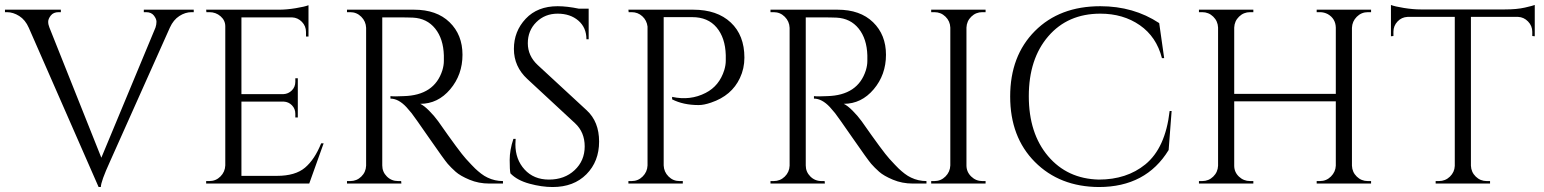

<svg xmlns="http://www.w3.org/2000/svg" viewBox="-30 -739 6218 773"><path d="M549 -700H750V-690H741Q716 -690 692 -674.5Q668 -659 654 -628L413 -89Q376 -8 376 14H367L86 -627Q72 -659 47.5 -674.5Q23 -690 -2 -690H-10V-700H215V-690H206Q185 -690 174.5 -676.5Q164 -663 164 -651.5Q164 -640 169 -628L378 -104L596 -628Q600 -640 600 -651.5Q600 -663 589.5 -676.5Q579 -690 558 -690H549Z M813 -10Q839 -10 857.5 -28.5Q876 -47 877 -73V-633Q877 -657 858 -673.5Q839 -690 813 -690H801L800 -700H1093Q1124 -700 1160.5 -706Q1197 -712 1212 -718V-592H1202V-610Q1202 -634 1185.5 -651Q1169 -668 1146 -669H942V-360H1111Q1131 -361 1145 -375Q1159 -389 1159 -410V-424H1169V-266H1159V-281Q1159 -301 1145.5 -315Q1132 -329 1112 -330H942V-31H1085Q1159 -31 1198 -64Q1237 -97 1263 -162H1273L1215 0H800V-10Z M1573 -669H1509V-73Q1509 -47 1527.5 -28.5Q1546 -10 1573 -10H1585L1586 0H1367V-10H1380Q1406 -10 1424.5 -28Q1443 -46 1444 -72V-627Q1443 -653 1424.5 -671.5Q1406 -690 1380 -690H1367V-700H1637Q1728 -700 1780 -649.5Q1832 -599 1832 -518.5Q1832 -438 1782.5 -379.5Q1733 -321 1662 -321Q1677 -314 1697.5 -293.5Q1718 -273 1734 -251Q1820 -128 1846 -99.5Q1872 -71 1883 -60.5Q1894 -50 1907 -40Q1920 -30 1933 -24Q1962 -10 1995 -10V0H1940Q1897 0 1860 -15.5Q1823 -31 1804.5 -47.5Q1786 -64 1772.5 -79.5Q1759 -95 1698 -183Q1637 -271 1627 -283.5Q1617 -296 1606 -308Q1574 -342 1542 -342V-352Q1550 -351 1563 -351Q1576 -351 1595 -352Q1719 -355 1751 -456Q1757 -476 1757 -493.5Q1757 -511 1757 -516Q1755 -583 1722 -624Q1689 -665 1633 -668Q1609 -669 1573 -669Z M2025 -41Q2022 -55 2022 -95Q2022 -135 2037 -180H2046Q2045 -169 2045 -158Q2045 -97 2082 -56.5Q2119 -16 2180 -16Q2243 -16 2283.5 -54Q2324 -92 2324 -149.5Q2324 -207 2285 -243L2093 -421Q2039 -471 2039 -542Q2039 -613 2086.5 -663.5Q2134 -714 2215 -714Q2253 -714 2301 -704H2340V-581H2331Q2331 -628 2298.5 -656Q2266 -684 2215 -684Q2164 -684 2129.5 -650Q2095 -616 2095 -565Q2095 -514 2135 -477L2332 -295Q2382 -249 2382 -169Q2382 -89 2331 -37.5Q2280 14 2195 14Q2151 14 2101.5 0.5Q2052 -13 2025 -41Z M2967 -507Q2967 -463 2949 -425Q2916 -354 2833 -326Q2804 -316 2783 -316Q2721 -316 2676 -339V-349Q2749 -333 2811 -365Q2866 -393 2886 -457Q2892 -477 2892 -495Q2892 -513 2892 -517Q2890 -587 2855 -628.5Q2820 -670 2757 -670H2642V-73Q2643 -47 2661.5 -28.5Q2680 -10 2706 -10H2719V0H2500V-10H2513Q2539 -10 2557.5 -28.5Q2576 -47 2577 -73V-632Q2574 -657 2556 -673.5Q2538 -690 2513 -690H2501L2500 -700H2761Q2857 -700 2912 -648.5Q2967 -597 2967 -507Z M3278 -669H3214V-73Q3214 -47 3232.5 -28.5Q3251 -10 3278 -10H3290L3291 0H3072V-10H3085Q3111 -10 3129.5 -28Q3148 -46 3149 -72V-627Q3148 -653 3129.5 -671.5Q3111 -690 3085 -690H3072V-700H3342Q3433 -700 3485 -649.5Q3537 -599 3537 -518.5Q3537 -438 3487.5 -379.5Q3438 -321 3367 -321Q3382 -314 3402.5 -293.5Q3423 -273 3439 -251Q3525 -128 3551 -99.5Q3577 -71 3588 -60.5Q3599 -50 3612 -40Q3625 -30 3638 -24Q3667 -10 3700 -10V0H3645Q3602 0 3565 -15.5Q3528 -31 3509.5 -47.5Q3491 -64 3477.5 -79.5Q3464 -95 3403 -183Q3342 -271 3332 -283.5Q3322 -296 3311 -308Q3279 -342 3247 -342V-352Q3255 -351 3268 -351Q3281 -351 3300 -352Q3424 -355 3456 -456Q3462 -476 3462 -493.5Q3462 -511 3462 -516Q3460 -583 3427 -624Q3394 -665 3338 -668Q3314 -669 3278 -669Z M3732 -10Q3758 -10 3776.5 -28.5Q3795 -47 3796 -73V-628Q3795 -654 3776.5 -672Q3758 -690 3732 -690H3719V-700H3938V-690H3925Q3899 -690 3880.5 -672Q3862 -654 3861 -628V-73Q3861 -47 3880 -28.5Q3899 -10 3925 -10H3938V0H3719V-10Z M4400 -714Q4534 -714 4637 -646L4657 -505H4648Q4626 -591 4559 -637.5Q4492 -684 4400 -684Q4269 -684 4190.5 -593Q4112 -502 4112 -352Q4112 -202 4189.5 -110.5Q4267 -19 4394 -16Q4506 -16 4581 -77Q4662 -143 4679 -292H4687L4675 -135Q4584 14 4394 14Q4236 13 4136.5 -87Q4037 -187 4037 -350.5Q4037 -514 4136.5 -614Q4236 -714 4400 -714Z M5284 -10Q5310 -10 5328.5 -28.5Q5347 -47 5348 -72V-331H4939V-72Q4939 -46 4958 -28Q4977 -10 5003 -10H5016V0H4797V-10H4810Q4836 -10 4854.5 -28Q4873 -46 4874 -72V-628Q4873 -654 4854.5 -672Q4836 -690 4810 -690H4797V-700H5016V-690H5003Q4977 -690 4958.5 -672Q4940 -654 4939 -628V-361H5348V-628Q5347 -664 5316 -682Q5301 -690 5284 -690H5271V-700H5490V-690H5477Q5451 -690 5432.5 -671.5Q5414 -653 5413 -627V-72Q5414 -46 5432.5 -28Q5451 -10 5477 -10H5490V0H5271V-10Z M6139 -611Q6139 -635 6122 -652.5Q6105 -670 6082 -671H5892V-72Q5893 -46 5911.5 -28Q5930 -10 5956 -10H5969V0H5750V-10H5763Q5789 -10 5807.5 -28Q5826 -46 5827 -71V-671H5637Q5613 -670 5596.5 -652.5Q5580 -635 5580 -611V-594L5570 -593V-719Q5585 -713 5622 -707Q5659 -701 5690 -701H6028Q6077 -701 6109.5 -708.5Q6142 -716 6149 -719V-593L6139 -594Z"/></svg>

Font: Cinzel Decorative
Style: Regular
Weight: 400
Designer: Natanael Gama
Version: Version 1.002;PS 001.002;hotconv 1.0.56;makeotf.lib2.0.21325